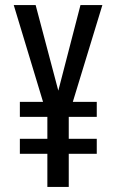

<svg xmlns="http://www.w3.org/2000/svg" viewBox="-20 -734 458 754"><path d="M209 -378 296 -714H382L266 -334H360V-275H250V-189H360V-130H250V0H166V-130H58V-189H166V-275H58V-334H149L34 -714H120Z"/></svg>

Font: Noto Sans Display Condensed
Style: Regular
Weight: 400
Width: 3
Designer: Monotype Design Team
Foundry: Monotype Imaging Inc.
Version: Version 1.900